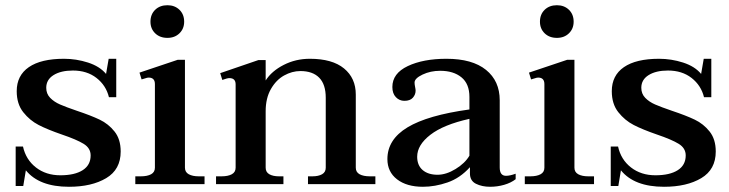

<svg xmlns="http://www.w3.org/2000/svg" viewBox="-20 -705 2792 735"><path d="M79 -53 69 7H40V-144H68Q79 -94 117.5 -64Q156 -34 211 -34Q266 -34 296.5 -53.5Q327 -73 327 -110Q327 -138 300 -154.5Q273 -171 217 -190Q162 -209 128 -226.5Q94 -244 69 -275.5Q44 -307 44 -356Q44 -416 90.5 -448Q137 -480 225 -480Q272 -480 317 -465.5Q362 -451 386 -422L396 -480H425V-333H397Q386 -378 349.5 -406.5Q313 -435 259 -435Q213 -435 185 -417.5Q157 -400 157 -369Q157 -346 172 -330.5Q187 -315 210 -305Q233 -295 274 -281Q328 -263 361.5 -247Q395 -231 418.5 -201.5Q442 -172 442 -125Q442 -56 386.5 -23Q331 10 244 10Q130 10 79 -53Z M556 -622Q556 -650 574 -667.5Q592 -685 621 -685Q649 -685 667 -667.5Q685 -650 685 -622Q685 -595 667 -577.5Q649 -560 621 -560Q592 -560 574 -577.5Q556 -595 556 -622ZM498 -30H519Q544 -30 558.5 -38Q573 -46 573 -63V-383Q573 -408 549 -408Q544 -408 535.5 -405Q527 -402 522 -401L514 -427L660 -476H688V-63Q688 -46 702.5 -38Q717 -30 741 -30H763V0H498Z M1417 -30V0H1159V-30H1176Q1199 -30 1213 -38Q1227 -46 1227 -63V-331Q1227 -382 1202 -407.5Q1177 -433 1130 -433Q1098 -433 1067.5 -416Q1037 -399 1017 -364Q997 -329 997 -279V-63Q997 -46 1011 -38Q1025 -30 1048 -30H1065V0H807V-30H828Q853 -30 867.5 -38Q882 -46 882 -63V-382Q882 -406 858 -406Q850 -406 831 -399L823 -425L969 -475H997V-397Q1020 -433 1066 -456.5Q1112 -480 1166 -480Q1252 -480 1297 -443Q1342 -406 1342 -343V-63Q1342 -46 1356.5 -38Q1371 -30 1396 -30Z M1463 -96Q1463 -171 1540 -217.5Q1617 -264 1777 -286V-334Q1777 -384 1746.5 -409Q1716 -434 1665 -434Q1628 -434 1597.5 -419.5Q1567 -405 1567 -389Q1567 -382 1569 -372.5Q1571 -363 1571 -358Q1571 -343 1560.5 -331Q1550 -319 1528 -319Q1509 -319 1495.5 -333Q1482 -347 1482 -372Q1482 -424 1541 -452Q1600 -480 1689 -480Q1788 -480 1840.5 -437.5Q1893 -395 1893 -321V-64Q1893 -32 1917 -32Q1932 -32 1954 -40V-19Q1936 -5 1910 2.5Q1884 10 1856 10Q1825 10 1802 -1.5Q1779 -13 1779 -41V-65Q1741 -23 1693 -6.5Q1645 10 1599 10Q1537 10 1500 -18.5Q1463 -47 1463 -96ZM1777 -109V-250Q1678 -228 1627.5 -189Q1577 -150 1577 -105Q1577 -72 1598 -54Q1619 -36 1655 -36Q1688 -36 1724 -58Q1760 -80 1777 -109Z M2047 -622Q2047 -650 2065 -667.5Q2083 -685 2112 -685Q2140 -685 2158 -667.5Q2176 -650 2176 -622Q2176 -595 2158 -577.5Q2140 -560 2112 -560Q2083 -560 2065 -577.5Q2047 -595 2047 -622ZM1989 -30H2010Q2035 -30 2049.5 -38Q2064 -46 2064 -63V-383Q2064 -408 2040 -408Q2035 -408 2026.5 -405Q2018 -402 2013 -401L2005 -427L2151 -476H2179V-63Q2179 -46 2193.5 -38Q2208 -30 2232 -30H2254V0H1989Z M2357 -53 2347 7H2318V-144H2346Q2357 -94 2395.5 -64Q2434 -34 2489 -34Q2544 -34 2574.5 -53.5Q2605 -73 2605 -110Q2605 -138 2578 -154.5Q2551 -171 2495 -190Q2440 -209 2406 -226.5Q2372 -244 2347 -275.5Q2322 -307 2322 -356Q2322 -416 2368.5 -448Q2415 -480 2503 -480Q2550 -480 2595 -465.5Q2640 -451 2664 -422L2674 -480H2703V-333H2675Q2664 -378 2627.5 -406.5Q2591 -435 2537 -435Q2491 -435 2463 -417.5Q2435 -400 2435 -369Q2435 -346 2450 -330.5Q2465 -315 2488 -305Q2511 -295 2552 -281Q2606 -263 2639.5 -247Q2673 -231 2696.5 -201.5Q2720 -172 2720 -125Q2720 -56 2664.5 -23Q2609 10 2522 10Q2408 10 2357 -53Z"/></svg>

Font: Taviraj Medium
Style: Regular
Weight: 500
Designer: Katatrad Team
Foundry: CadsonDemak
Version: Version 1.030